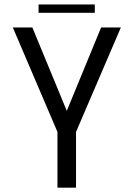

<svg xmlns="http://www.w3.org/2000/svg" viewBox="-20 -864 616 884"><path d="M536.5 -737.5 330 -256.5V0H244.5V-256.5L39 -737.5H129L305.5 -310H269.5L445.5 -737.5ZM157.5 -805V-843.5H416.5V-805Z"/></svg>

Font: Epilogue
Style: Regular
Weight: 400
Designer: Tyler Finck
Foundry: Etcetera Type Co
Version: Version 2.112